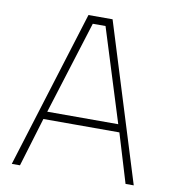

<svg xmlns="http://www.w3.org/2000/svg" viewBox="-79 -761 750 831"><g transform="rotate(10 296.0 -346.0)"><path d="M324 -658 452 -249H140L268 -658ZM64 0 129 -215H463L528 0H564L349 -692H243L28 0Z"/></g></svg>

Font: RazerF5 Thin
Style: Regular
Weight: 250
Foundry: Razer Inc.
Version: Version 2